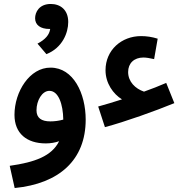

<svg xmlns="http://www.w3.org/2000/svg" viewBox="-20 -718 932 968"><path d="M214 -445C295 -477 324 -553 324 -607C324 -669 284 -698 236 -698C177 -698 157 -656 157 -626C157 -592 184 -572 229 -572H233C229 -543 209 -519 169 -498ZM509 -77C611 -104 764 -159 859 -198L818 -300C781 -284 743 -269 706 -256C662 -271 626 -306 626 -355C626 -399 656 -428 703 -428C716 -428 736 -425 757 -420L775 -523C746 -532 719 -536 691 -536C593 -536 512 -466 512 -364C512 -298 551 -244 595 -217C552 -203 511 -191 475 -181ZM54 230C278 208 412 89 412 -115C412 -247 350 -377 235 -377C130 -378 53 -256 53 -139C53 -45 115 5 211 5C235 5 258 1 278 -6C241 69 156 100 29 118ZM164 -162C164 -211 192 -260 229 -260C275 -260 298 -192 299 -115C278 -109 255 -106 234 -106C189 -106 164 -123 164 -162Z"/></svg>

Font: Noto Sans Arabic SemCond SemBd
Style: Regular
Weight: 600
Width: 4
Designer: Monotype Design Team, Nadine Chahine, Nizar Qandah and Khaled Hosny
Foundry: Monotype Imaging Inc.
Version: Version 2.012